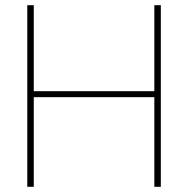

<svg xmlns="http://www.w3.org/2000/svg" viewBox="-20 -719 724 739"><path d="M85 0V-699H110V-368H574V-699H599V0H574V-345H110V0Z"/></svg>

Font: MuseoModerno Thin
Style: Regular
Weight: 100
Designer: Pablo Cosgaya, Héctor Gatti, Marcela Romero, and the Authors of The MuseoModerno Project.
Foundry: Omnibus-Type Team
Version: Version 1.003